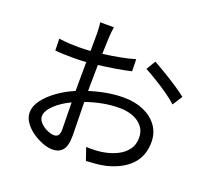

<svg xmlns="http://www.w3.org/2000/svg" viewBox="-138 -971 1275 1174"><g transform="rotate(20 500.0 -383.5)"><path d="M721.2 -688Q756.3 -668.9 800.5 -642.3Q844.7 -615.7 885 -588.9Q925.3 -562 950.2 -542L909.2 -478Q884.3 -501.5 843.8 -530Q803.2 -558.6 760 -584.7Q716.8 -610.8 685.1 -627.9ZM325.2 -278.8Q264.2 -250.5 223.6 -211.2Q183.1 -171.9 183.1 -138.2Q183.1 -115.2 202.1 -95.7Q221.2 -76.2 246.8 -64.7Q272.5 -53.2 292 -53.2Q328.1 -53.2 328.1 -102.1ZM121.1 -619.1Q162.1 -613.8 191.7 -612.3Q221.2 -610.8 249 -610.8Q284.2 -610.8 326.2 -613.8L327.1 -728Q327.1 -743.2 325.7 -764.6Q324.2 -786.1 321.8 -798.8H411.1Q408.7 -785.6 406.7 -766.4Q404.8 -747.1 403.8 -730L399.9 -622.1Q454.6 -628.9 509 -639.2Q563.5 -649.4 606 -662.1L607.9 -584Q564 -573.7 508.3 -564.5Q452.6 -555.2 397.9 -548.8L396 -414.1V-378.9Q513.2 -416 616.2 -416Q689 -416 745.6 -391.4Q802.2 -366.7 834.7 -321.8Q867.2 -276.9 867.2 -216.8Q867.2 -126.5 812 -68.6Q756.8 -10.7 653.8 14.2Q620.1 21.5 588.1 23.9Q556.2 26.4 529.8 27.8L502 -53.2Q529.8 -52.2 560.5 -53.2Q591.3 -54.2 619.1 -60.1Q663.1 -68.4 701.4 -87.6Q739.7 -106.9 763.4 -138.4Q787.1 -169.9 787.1 -215.8Q787.1 -258.3 763.9 -287.6Q740.7 -316.9 701.7 -332Q662.6 -347.2 615.2 -347.2Q558.6 -347.2 504.9 -336.9Q451.2 -326.7 397 -308.1L400.9 -90.8Q400.9 -21.5 377.2 5.4Q353.5 32.2 313 32.2Q283.7 32.2 248 18.8Q212.4 5.4 179.7 -17.6Q147 -40.5 126 -70.6Q105 -100.6 105 -133.8Q105 -175.3 135.7 -216.6Q166.5 -257.8 216.6 -293.2Q266.6 -328.6 324.2 -353V-410.2L325.2 -541Q283.2 -538.1 251 -538.1Q208 -538.1 178.2 -539.1Q148.4 -540 123 -543Z"/></g></svg>

Font: Source Han Sans CN
Style: Regular
Weight: 400
Designer: Ryoko NISHIZUKA  (kana, bopomofo & ideographs); Paul D. Hunt (Latin, Greek & Cyrillic); Sandoll Communications , Soo-you
Foundry: Adobe
Version: Version 2.004;hotconv 1.0.118;makeotfexe 2.5.65603